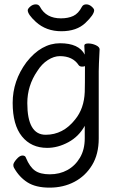

<svg xmlns="http://www.w3.org/2000/svg" viewBox="-20 -684 540 879"><path d="M208 114Q253 114 288.5 94.5Q324 75 346 38Q368 1 368 -51V-108Q341 -59 293 -33Q245 -7 196 -7Q123 -7 80.5 -59.5Q38 -112 38 -213Q38 -314 101 -399Q169 -486 255 -486Q341 -486 368 -434L366 -475Q366 -485 384 -485Q402 -485 419 -477Q436 -469 436 -458Q432 -381 432 -358V-50Q432 22 401.5 72Q371 122 320.5 148.5Q270 175 207 175Q144 175 106 151Q68 127 44 84Q41 79 41 71Q41 62 55.5 45Q70 28 83 28Q96 28 99 39Q116 80 140 97Q164 114 208 114ZM189 -67Q269 -67 324 -137Q365 -187 368 -263Q369 -290 369 -382Q367 -379 356 -379Q345 -379 340 -386Q313 -427 254 -427Q227 -427 199 -409Q171 -391 151 -359Q105 -292 105 -212Q105 -67 189 -67ZM144 -584Q107 -618 107 -637Q107 -644 118.5 -654Q130 -664 144 -664Q157 -664 163 -653Q191 -600 259 -600Q292 -600 315.5 -611Q339 -622 355 -653Q361 -664 375 -664Q388 -664 399.5 -654Q411 -644 411 -637Q411 -617 371 -579Q331 -541 261 -541Q191 -541 144 -584Z"/></svg>

Font: LXGW WenKai Mono TC
Style: Regular
Weight: 400
Designer: LXGW / Fontworks Inc.
Foundry: LXGW / Fontworks Inc.
Version: Version 1.330